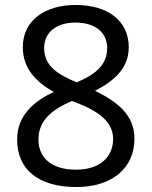

<svg xmlns="http://www.w3.org/2000/svg" viewBox="-20 -744 612 774"><path d="M285 -724C163 -724 72 -663 72 -554C72 -466 127 -413 197 -373C118 -337 49 -279 49 -182C49 -61 134 10 288 10C430 10 522 -65 522 -185C522 -282 451 -335 363 -378C437 -416 499 -467 499 -553C499 -664 410 -724 285 -724ZM284 -653C361 -653 412 -616 412 -550C412 -478 358 -441 289 -412C216 -443 158 -476 158 -550C158 -616 210 -653 284 -653ZM135 -181C135 -254 182 -299 270 -337L286 -331C377 -296 436 -253 436 -184C436 -111 383 -60 286 -60C183 -60 135 -112 135 -181Z"/></svg>

Font: Noto Sans Inscriptional Parthian
Style: Regular
Weight: 400
Designer: Monotype Design Team
Foundry: Monotype Imaging Inc.
Version: Version 2.003